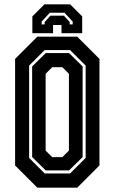

<svg xmlns="http://www.w3.org/2000/svg" viewBox="-20 -870 531 890"><path d="M153 0 50 -103V-597L153 -700H338L441 -597V-103L338 0ZM187 -66H305L377 -138V-566L305 -638H187L115 -566V-138ZM192 -80 129 -142V-562L192 -624H300L363 -562V-142L300 -80ZM222 -141.5H269L299.5 -172V-528L269 -558.5H222L191.5 -528V-172ZM305 -850 361 -794V-716H265V-754H226V-716H130V-794L186 -850ZM279 -811H211L173 -770V-757H187V-768L214 -797.5H276L303 -768V-757H317V-770Z"/></svg>

Font: Tourney Condensed Regular
Style: Bold
Weight: 700
Width: 3
Designer: Tyler Finck
Foundry: Etcetera Type Co
Version: Version 1.010; ttfautohint (v1.8.3)